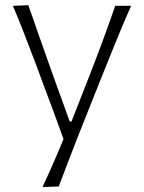

<svg xmlns="http://www.w3.org/2000/svg" viewBox="-20 -531 561 750"><path d="M146 199.7Q189.9 106 228 12.2Q210 -38.6 190.7 -90.8Q171.4 -143.1 152.8 -191.9L118.7 -284.2Q97.7 -339.4 75.7 -396.5Q53.7 -453.6 30.3 -508.3L90.8 -510.7Q115.2 -439.9 139.2 -372.1Q163.1 -304.2 188.5 -232.9L252.4 -56.2H259.3L328.6 -233.4Q356 -303.2 381.1 -371.3Q406.2 -439.5 430.2 -508.3H492.2Q473.6 -466.8 457.5 -428.5Q441.4 -390.1 423.1 -344.5Q404.8 -298.8 378.9 -234.9L321.8 -91.8Q282.7 5.9 256.6 74Q230.5 142.1 209.5 197.3Z"/></svg>

Font: Pinar-FD Light
Style: Regular
Weight: 300
Designer: Amin Abedi
Version: Version 2.000